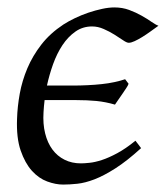

<svg xmlns="http://www.w3.org/2000/svg" viewBox="-20 -477 447 517"><path d="M406.7 -407.7Q396.5 -400.4 385 -392.1Q373.5 -383.8 362.8 -377.2Q352.1 -370.6 342.5 -366.2Q333 -361.8 326.7 -361.8Q321.3 -361.8 311.3 -368.7Q301.3 -375.5 288.1 -383.8Q274.9 -392.1 259.3 -398.9Q243.7 -405.8 228 -405.8Q202.6 -405.8 182.9 -391.8Q163.1 -377.9 148.2 -355.5Q133.3 -333 123 -304.4Q112.8 -275.9 106.4 -246.6H175.8Q195.8 -246.6 215.6 -247.6Q235.4 -248.5 253.7 -250.5Q272 -252.4 288.1 -255.9Q304.2 -259.3 316.9 -263.7L326.2 -251.5Q325.2 -247.6 320.1 -240Q314.9 -232.4 309.1 -223.6Q303.2 -214.8 297.6 -207Q292 -199.2 289.6 -195.3Q264.6 -202.6 239.7 -205.1Q214.8 -207.5 184.6 -207.5H100.1Q98.1 -190.9 97.2 -174.8Q95.2 -143.1 101.6 -117.7Q107.9 -92.3 121.1 -74.5Q134.3 -56.6 153.8 -46.9Q173.3 -37.1 197.8 -37.1Q206.5 -37.1 220.9 -38.6Q235.4 -40 254.2 -46.1Q272.9 -52.2 295.7 -64.5Q318.4 -76.7 344.7 -98.1Q348.6 -92.8 353 -87.4Q357.4 -82 359.9 -78.1Q321.8 -43.5 290.8 -23.7Q259.8 -3.9 234.4 5.9Q209 15.6 188.2 17.8Q167.5 20 149.9 20Q129.9 20 107.2 11.7Q84.5 3.4 65.9 -17.1Q47.4 -37.6 35.6 -71.8Q23.9 -106 25.9 -157.2Q26.9 -189.9 33.2 -224.9Q39.6 -259.8 53.7 -293.2Q67.9 -326.7 91.3 -356.9Q114.7 -387.2 150.9 -411.1Q164.6 -419.9 181.9 -428.2Q199.2 -436.5 218 -442.9Q236.8 -449.2 254.9 -453.1Q272.9 -457 288.1 -457Q309.6 -457 327.9 -450.2Q346.2 -443.4 361.3 -434.8Q376.5 -426.3 387.9 -418.2Q399.4 -410.2 406.7 -407.7Z"/></svg>

Font: Gentium Plus
Style: Italic
Weight: 400
Italic angle: -8°
Designer: J. Victor Gaultney, Annie Olsen, Iska Routamaa
Foundry: SIL International
Version: Version 1.510